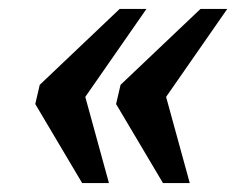

<svg xmlns="http://www.w3.org/2000/svg" viewBox="-20 -485 544 430"><path d="M345 -75 240 -252 250 -295 429 -465H489L352 -268L405 -75ZM164 -75 59 -252 69 -295 248 -465H308L171 -268L224 -75Z"/></svg>

Font: Noto Serif SemiCondensed SemiBold
Style: Italic
Weight: 600
Width: 4
Italic angle: -12°
Designer: Monotype Design Team
Foundry: Monotype Imaging Inc.
Version: Version 2.014; ttfautohint (v1.8.4.7-5d5b)